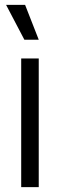

<svg xmlns="http://www.w3.org/2000/svg" viewBox="-20 -768 247 788"><path d="M67 0V-528H139V0ZM80 -605 5 -748H83L139 -605Z"/></svg>

Font: Bricolage Grotesque 10pt Condensed Light
Style: Regular
Weight: 300
Width: 3
Designer: Mathieu Triay
Foundry: Atelier Triay
Version: Version 1.000; ttfautohint (v1.8.4.7-5d5b);gftools[0.9.32]